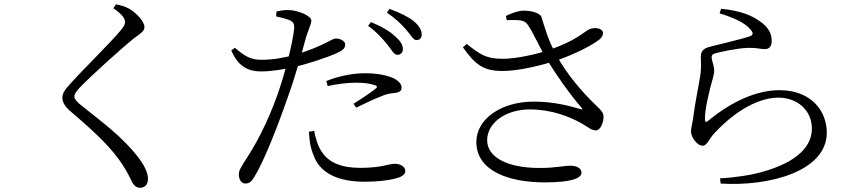

<svg xmlns="http://www.w3.org/2000/svg" viewBox="-20 -817 4040 898"><path d="M634.4 61.2C659.3 61.2 672.2 44.2 672.2 17.9C672.2 -11.2 650.8 -50.5 623 -85.8C552.1 -176.1 465 -240.6 361.9 -322.7C339.6 -340.4 328.1 -352.8 328.1 -366.3C328.1 -377.7 334.4 -388.5 363.3 -418.1C404.7 -460.1 537.1 -581.5 604.4 -636.1C638.9 -662.3 655.6 -670.3 655.6 -690.7C655.6 -715.2 618.6 -756.9 583.6 -776.5C564.5 -787.1 545.5 -791.9 522.3 -796.8L510.4 -778.3C551.4 -750.1 564.9 -730.6 564.9 -713.7C564.9 -701.9 558.9 -692.3 541.8 -671.7C495.7 -615.8 348.2 -472 297.9 -412.9C282 -395.8 271.7 -377.6 271.7 -360.3C271.7 -338.4 285 -317.1 310.6 -295.5C431.9 -192.6 504.2 -121.3 551.1 -49.8C578.7 -8.2 588.3 16.9 598.9 36.8C605.8 50.1 618.2 61.2 634.4 61.2Z M1837.8 -560.6C1853.3 -560.6 1864.2 -569.9 1864.2 -586.6C1864.4 -606.4 1854.5 -623.6 1828.9 -646.4C1803.8 -670.2 1766.1 -692.8 1715.2 -713.7L1701.6 -696.4C1744.1 -665.6 1771.1 -633.7 1792 -608.1C1811.5 -583.5 1822.4 -560.8 1837.8 -560.6ZM1126.3 41.4C1146.8 41.4 1156.7 31.7 1170.3 9.1C1213.7 -60.9 1277.2 -222.1 1324.2 -357.3C1361.1 -457.9 1394.5 -580.7 1410.8 -640.6C1422.4 -679.5 1436.1 -703.6 1436.1 -721.2C1435.3 -744.1 1371.9 -768 1336.6 -769.6C1311.9 -771.2 1294.4 -767.9 1273.1 -763.2L1271.5 -740.3C1292 -735.9 1314.7 -730.4 1334 -722.9C1352.4 -714 1357.5 -705.5 1355.8 -683.2C1349 -615.6 1313.5 -475.3 1277.8 -374.2C1228.1 -234.4 1172.1 -134.2 1121.5 -57.9C1106.5 -31.5 1097.2 -21.6 1097.2 0.1C1097.2 22.5 1109.6 41.4 1126.3 41.4ZM1686.1 33C1744.6 33 1789.4 26.8 1819.8 20.4C1849.2 14.1 1875.6 3.4 1875.6 -16.9C1875.6 -40.1 1849.4 -50.9 1825.9 -50.9C1797.5 -50.9 1765.7 -31.9 1665 -31.9C1579.1 -31.9 1518.2 -54.8 1483.5 -108.8C1464.3 -139.2 1454.9 -175.2 1449.5 -204.5L1424.9 -201.3C1426.6 -166.3 1430.4 -128.1 1447 -89.6C1478.6 -1.9 1570.1 33 1686.1 33ZM1200.8 -482.9C1248.4 -482.9 1306.4 -492.5 1347.8 -501.8C1425.3 -518.8 1520.7 -552.9 1545.9 -564.5C1583.2 -580.5 1594.4 -590.2 1594.4 -609C1594.4 -627.2 1568.4 -636.9 1551.3 -636.9C1542.8 -636.9 1532.2 -631.6 1517.1 -623.3C1480.2 -603.7 1428.6 -580.9 1361.1 -561.3C1318.7 -549.1 1260 -536.9 1200.2 -537.3C1151.7 -537.6 1121.4 -556.4 1078.8 -593.6L1061.7 -581.1C1094.5 -504.6 1141.8 -482.9 1200.8 -482.9ZM1633.5 -331.4 1646.1 -313.5C1680.5 -330 1727.8 -353.6 1758.3 -364.7C1784.3 -376.2 1799 -379.5 1817.6 -381.1C1841.6 -383.5 1858.4 -387.9 1858.4 -406.5C1858.4 -422.6 1845.6 -438.3 1822.7 -450C1798.7 -461.5 1753.8 -474.5 1687.2 -474.5C1621.1 -474.5 1553.6 -457.3 1506 -438L1512.5 -414.5C1556.2 -423.9 1602.3 -430.3 1646.2 -430.3C1676 -430.3 1709.9 -427.1 1734.4 -418.5C1743.2 -415.5 1746.6 -410.5 1738.6 -403.9C1725.7 -391.3 1667.6 -353.3 1633.5 -331.4ZM1927.7 -629.5C1942.3 -629.5 1952.3 -638.4 1952.3 -655.3C1952.3 -676.1 1941.7 -695.3 1915.9 -717.3C1891.5 -737.5 1853.5 -756.5 1801.4 -775.5L1789.7 -758.2C1834.6 -726.6 1858.4 -702.7 1879.9 -677.6C1901.8 -653.4 1912.3 -629.5 1927.7 -629.5Z M2527.2 36C2652.5 36 2699.6 16.9 2699.6 -9.4C2699.6 -30.2 2678 -41.9 2647.5 -41.9C2613.4 -41.9 2580.1 -31.4 2503.6 -31.4C2347.9 -31.4 2258.5 -84.1 2258.5 -160.9C2258.5 -242.9 2345.6 -305.2 2457.6 -305.2C2560 -305.2 2643.8 -271.8 2703.5 -238.1C2731.4 -222 2746.3 -207.1 2767.1 -207.1C2788.6 -207.1 2803.6 -245.2 2802.8 -272.6C2802 -289.9 2793.8 -299 2770 -322C2700.7 -388 2630.9 -470.2 2583.2 -558.2C2542.8 -629.5 2528.7 -686.5 2512.4 -737.2C2507 -755.5 2466.7 -767.2 2430.3 -767.2C2408 -767.2 2379.2 -759.2 2346 -742.3L2349.8 -722.9C2407 -723.8 2432.3 -725.8 2449.3 -699.8C2476.8 -659.3 2502.8 -597 2536.3 -540.6C2587.6 -457.6 2645.2 -376.4 2700.1 -312.9C2707.2 -305 2705 -303.6 2695.1 -306.4C2649.9 -320.3 2571.6 -341.8 2476.9 -341.8C2324.2 -341.8 2207.9 -260.8 2207.9 -152.9C2207.9 -17.1 2360.4 36 2527.2 36ZM2331.9 -485C2408.4 -485.2 2515.4 -512.4 2576.9 -532.3C2667.9 -562.3 2752.2 -606.8 2785.2 -633.7C2799 -646.1 2804.8 -662.7 2796.1 -674C2784.9 -687.1 2756.3 -688.7 2737.2 -680.6C2707.3 -665.6 2675.2 -627.6 2551.6 -584.5C2491.9 -563.4 2394.3 -542.2 2332 -542C2252.7 -541.8 2223.5 -563.4 2162.9 -611.7L2145.1 -595.6C2200.1 -519.1 2236.9 -484.3 2331.9 -485Z M3347.7 17 3350.5 41.6C3580.2 55.9 3847 -16.8 3847 -196.7C3847 -297.4 3774.8 -395.2 3625.4 -395.2C3520.6 -395.2 3402.3 -343.8 3290.9 -250.8C3282.9 -244.4 3277.3 -245.6 3277.1 -256.6C3276.7 -305.8 3290.6 -358.2 3301.3 -403.7C3309.6 -438.6 3320.9 -465.3 3320.3 -490C3319.6 -509.6 3308.2 -537.3 3308.2 -548.2C3308.2 -558.4 3313 -565 3328.8 -568.6C3353.8 -574.7 3423.1 -591.2 3479.5 -593.1C3523.8 -594.2 3531.3 -587.3 3556.6 -587.3C3578.3 -587.3 3589.3 -600.2 3589.3 -625.2C3589.3 -659.9 3575.2 -689.3 3532.3 -718.6C3497.2 -743.4 3445.2 -767.2 3352.5 -775.9L3345.7 -754.5C3407.5 -735.6 3463.4 -711.5 3489.4 -679.9C3504.8 -662.8 3503 -653.3 3488.3 -647.8C3448 -633.4 3350.5 -611.7 3298.9 -598C3266.6 -590.1 3257.8 -573.2 3257.8 -552.1C3257.8 -530.4 3261.5 -504.2 3255 -462.5C3247.2 -412.5 3229.1 -325.7 3222.1 -265.9C3218.8 -241.3 3211.8 -218.5 3211.8 -202.2C3211.8 -189.2 3220 -169 3231.5 -156.3C3244.1 -141.5 3254.4 -135.4 3266.4 -135.4C3285.3 -135.4 3297.5 -165.6 3311.9 -183.4C3390.3 -272.4 3508.7 -360.3 3620.7 -360.3C3706.7 -360.3 3777.2 -303.7 3777.2 -215.1C3777.2 -141.7 3722.5 -60.9 3537.6 -10.9C3491.6 1.8 3418.7 13.5 3347.7 17Z"/></svg>

Font: Source Han Serif TW VF
Style: Regular
Weight: 250
Designer: Ryoko NISHIZUKA 西塚涼子 (kana & ideographs); Frank Grießhammer (Latin, Greek & Cyrillic); Wenlong ZHANG 张文龙 (bopomofo); San
Foundry: Adobe
Version: Version 2.002;hotconv 1.1.0;makeotfexe 2.6.0